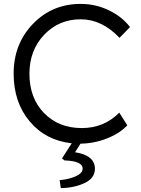

<svg xmlns="http://www.w3.org/2000/svg" viewBox="-20 -727 723 985"><path d="M286 197Q330 194 367 178Q404 162 404 138Q404 99 311 96L298 86L348 8Q215 -6 132.5 -104Q50 -202 50 -349Q50 -502 149 -604.5Q248 -707 394 -707Q470 -707 538 -674.5Q606 -642 647 -588L593 -533Q503 -628 394 -628Q282 -628 206.5 -548.5Q131 -469 131 -349Q131 -224 206 -147Q281 -70 400 -70Q513 -70 592 -149L633 -84Q595 -43 529.5 -17Q464 9 393 10L365 54Q467 70 467 139Q467 187 414 212Q361 237 292 238Z"/></svg>

Font: Easer Grotesk Light
Style: Regular
Weight: 300
Designer: Boardeaser, Bonnie Shaver-Troup, Thomas Jockin
Foundry: Lexend
Version: Version 1.008;Glyphs 3.1.2 (3151)